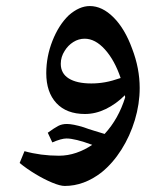

<svg xmlns="http://www.w3.org/2000/svg" viewBox="-20 -512 533 635"><path d="M194 103Q179 103 152.5 92Q126 81 97 63.5Q68 46 45 27L61 -12Q115 3 175 3Q204 3 232 -6.5Q260 -16 285 -33Q228 -54 200 -54Q183 -54 153 -41L138 -73Q160 -89 172.5 -95.5Q185 -102 201 -102Q221 -102 257 -91Q273 -85 290 -80Q307 -75 326 -69Q372 -119 394 -190L393 -197Q364 -168 330 -151.5Q296 -135 261 -135Q200 -135 166.5 -171Q133 -207 133 -270Q133 -325 153.5 -377Q174 -429 207 -461Q242 -492 277 -492Q318 -492 355.5 -454.5Q393 -417 417 -351Q442 -286 442 -221Q442 -168 426 -115Q410 -62 381.5 -17Q353 28 316 58Q258 103 194 103ZM282 -236Q305 -236 327.5 -240Q350 -244 379 -254Q359 -313 327 -348.5Q295 -384 260 -384Q240 -384 222.5 -373Q205 -362 194 -344Q181 -324 181 -301Q181 -269 207.5 -252.5Q234 -236 282 -236Z"/></svg>

Font: Noto Naskh Arabic UI Semi
Style: Bold
Weight: 700
Designer: Monotype Design Team, David Williams, Mohamad Dakak and Nizar Qandah
Foundry: Monotype Imaging Inc.
Version: Version 2.014; ttfautohint (v1.8.4.7-5d5b)